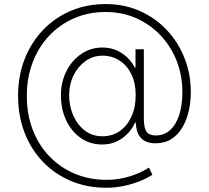

<svg xmlns="http://www.w3.org/2000/svg" viewBox="-20 -720 1016 934"><path d="M497.6 193.4Q403.3 193.4 324.7 160.2Q246.1 127 188.5 66.9Q130.9 6.8 99.4 -75Q67.9 -156.7 67.9 -253.9Q67.9 -350.6 99.6 -431.9Q131.3 -513.2 188.7 -573.5Q246.1 -633.8 323.7 -667Q401.4 -700.2 494.1 -700.2Q585 -700.2 660.9 -666.3Q736.8 -632.3 792.2 -573Q847.7 -513.7 877.9 -436.5Q908.2 -359.4 908.2 -272.9Q908.2 -223.1 897.7 -178.2Q887.2 -133.3 866.2 -98.4Q845.2 -63.5 813 -43.2Q780.8 -22.9 736.3 -22.9Q709 -22.9 688 -32.5Q667 -42 654.5 -64.2Q642.1 -86.4 640.6 -123.5H637.2Q616.2 -77.6 574.5 -47.4Q532.7 -17.1 476.6 -17.1Q417.5 -17.1 372.3 -49.1Q327.1 -81.1 301.8 -135Q276.4 -189 276.4 -255.9Q276.4 -321.3 303.2 -374Q330.1 -426.8 375.7 -457.8Q421.4 -488.8 478 -488.8Q531.2 -488.8 572.8 -461.2Q614.3 -433.6 635.7 -391.1H639.2V-480.5H679.7V-143.6Q679.7 -98.6 692.6 -79.8Q705.6 -61 736.8 -61Q777.8 -61 806.9 -86.7Q835.9 -112.3 851.6 -160.2Q867.2 -208 867.2 -272.9Q867.2 -352.1 840.1 -422.1Q813 -492.2 762.7 -546.1Q712.4 -600.1 644 -630.9Q575.7 -661.6 493.2 -661.6Q410.2 -661.6 340.3 -631.1Q270.5 -600.6 218.8 -545.7Q167 -490.7 138.7 -416Q110.4 -341.3 110.4 -253.4Q110.4 -164.6 138.7 -90.1Q167 -15.6 219.2 39.3Q271.5 94.2 342.5 124.5Q413.6 154.8 498.5 154.8Q537.6 154.8 575 147Q612.3 139.2 645.5 125.7Q678.7 112.3 704.6 95.2L721.2 130.4Q690.9 149.4 654.1 163.6Q617.2 177.7 577.4 185.5Q537.6 193.4 497.6 193.4ZM477.5 -57.1Q526.4 -57.1 562.7 -82.5Q599.1 -107.9 619.6 -153.1Q640.1 -198.2 640.1 -256.8Q640.1 -315.9 619.1 -358.9Q598.1 -401.9 561.5 -425.5Q524.9 -449.2 478.5 -449.2Q432.6 -449.2 396 -423.1Q359.4 -397 337.9 -353.5Q316.4 -310.1 316.4 -256.8Q316.4 -202.6 336.9 -157Q357.4 -111.3 393.6 -84.2Q429.7 -57.1 477.5 -57.1Z"/></svg>

Font: Inter ExtraLight
Style: Regular
Weight: 250
Designer: Rasmus Andersson
Foundry: rsms
Version: Version 4.001;git-66647c0bb